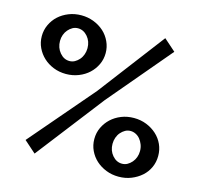

<svg xmlns="http://www.w3.org/2000/svg" viewBox="-106 -834 997 958"><g transform="rotate(15 393.0 -355.0)"><path d="M200 -417Q165 -417 135 -429Q105 -441 83 -461.5Q61 -482 48 -509.5Q35 -537 35 -569Q35 -600 48 -628Q61 -656 83 -676Q105 -696 135 -708Q165 -720 200 -720Q234 -720 264.5 -708Q295 -696 317 -676Q339 -656 352 -628Q365 -600 365 -569Q365 -537 352 -509.5Q339 -482 317 -461.5Q295 -441 264.5 -429Q234 -417 200 -417ZM200 -484Q215 -484 227.5 -491Q240 -498 250 -509.5Q260 -521 265.5 -536.5Q271 -552 271 -569Q271 -604 250 -628.5Q229 -653 200 -653Q185 -653 172.5 -646Q160 -639 150 -627.5Q140 -616 134.5 -601Q129 -586 129 -569Q129 -534 150 -509Q171 -484 200 -484ZM586 10Q551 10 521 -2Q491 -14 469 -34Q447 -54 434 -81.5Q421 -109 421 -141Q421 -173 434 -200.5Q447 -228 469 -248.5Q491 -269 521 -281Q551 -293 586 -293Q621 -293 651 -281Q681 -269 703.5 -248.5Q726 -228 738.5 -200.5Q751 -173 751 -141Q751 -109 738.5 -81.5Q726 -54 703.5 -34Q681 -14 651 -2Q621 10 586 10ZM586 -57Q601 -57 613.5 -64Q626 -71 636 -82.5Q646 -94 651.5 -109Q657 -124 657 -141Q657 -159 651 -174.5Q645 -190 635.5 -201.5Q626 -213 613 -219.5Q600 -226 586 -226Q571 -226 558.5 -219Q546 -212 536 -200.5Q526 -189 520.5 -173.5Q515 -158 515 -141Q515 -106 536 -81.5Q557 -57 586 -57ZM91 -47 373 -376 633 -718 694 -664 421 -341 152 7Z"/></g></svg>

Font: PTCRaleway
Style: Bold
Weight: 700
Designer: Matt McInerney, Pablo Impallari, Rodrigo Fuenzalida
Foundry: Matt McInerney, Pablo Impallari, Rodrigo Fuenzalida
Version: Version 3.000g; ttfautohint (v1.5) -l 8 -r 28 -G 28 -x 14 -D